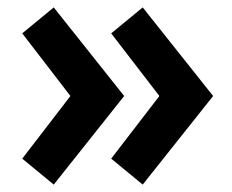

<svg xmlns="http://www.w3.org/2000/svg" viewBox="-20 -574 625 518"><path d="M40 -146 170 -315 40 -484 125 -554 315 -315 125 -76ZM280 -146 410 -315 280 -484 365 -554 555 -315 365 -76Z"/></svg>

Font: Oxanium ExtraLight
Style: Bold
Weight: 700
Version: Version 2.000